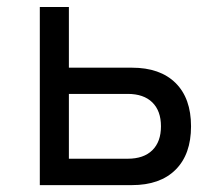

<svg xmlns="http://www.w3.org/2000/svg" viewBox="-20 -538 626 558"><path d="M95.7 0V-517.6H180.2V-341.3H363.3Q445.3 -341.3 490.2 -296.9Q535.2 -252.4 535.2 -170.9Q535.2 -89.4 490.2 -44.7Q445.3 0 363.3 0ZM180.2 -76.7H351.1Q397.5 -76.7 422.6 -101.3Q447.8 -126 447.8 -170.9Q447.8 -215.8 422.6 -240.5Q397.5 -265.1 351.1 -265.1H180.2Z"/></svg>

Font: Cascadia Code NF SemiLight
Style: Regular
Weight: 350
Monospace: yes
Designer: Aaron Bell
Foundry: Saja Typeworks
Version: Version 2404.023; ttfautohint (v1.8.4)